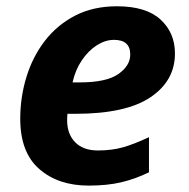

<svg xmlns="http://www.w3.org/2000/svg" viewBox="-20 -576 597 606"><path d="M259.8 9.8Q164.1 9.8 104 -42.5Q43.9 -94.7 43.9 -201.2Q43.9 -269.5 63.5 -333.3Q83 -397 121.8 -447.3Q160.6 -497.6 217.5 -526.9Q274.4 -556.2 349.1 -556.2Q440.9 -556.2 486.6 -514.4Q532.2 -472.7 532.2 -407.2Q532.2 -320.8 454.6 -268.8Q377 -216.8 217.8 -216.8H192.9Q192.4 -210.9 192.1 -206.5Q191.9 -202.1 191.9 -196.8Q191.9 -152.8 217.3 -127Q242.7 -101.1 289.1 -101.1Q332 -101.1 367.2 -110.8Q402.3 -120.6 450.2 -143.1V-32.2Q407.2 -11.2 362.8 -0.7Q318.4 9.8 259.8 9.8ZM209 -315.9H231Q315.9 -315.9 353.5 -342.3Q391.1 -368.7 391.1 -403.8Q391.1 -450.2 339.8 -450.2Q312.5 -450.2 285.6 -433.1Q258.8 -416 238.3 -385.7Q217.8 -355.5 209 -315.9Z"/></svg>

Font: Open Sans
Style: Bold Italic
Weight: 700
Italic angle: -12°
Designer: Monotype Design Team
Foundry: Monotype Imaging Inc.
Version: Version 3.003; ttfautohint (v1.8.4)